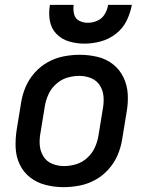

<svg xmlns="http://www.w3.org/2000/svg" viewBox="-20 -764 616 792"><path d="M242 8Q275 8 308.5 1.5Q342 -5 373 -22Q404 -39 428 -66Q452 -93 465.5 -125Q479 -157 484 -190L502 -300Q509 -338 507 -375Q505 -412 489.5 -444.5Q474 -477 446 -499Q418 -521 382 -529.5Q346 -538 309 -538Q276 -538 242.5 -531.5Q209 -525 178 -508Q147 -491 123 -464Q99 -437 85.5 -405Q72 -373 67 -340L49 -230Q43 -192 44.5 -155Q46 -118 61.5 -85.5Q77 -53 105 -31.5Q133 -10 169 -1Q205 8 242 8ZM244 -79Q218 -79 195 -88.5Q172 -98 159 -119Q146 -140 144 -165Q142 -190 147 -216L165 -326Q169 -351 180 -375Q191 -399 211.5 -417.5Q232 -436 257 -443.5Q282 -451 307 -451Q333 -451 356 -441.5Q379 -432 392 -411.5Q405 -391 407 -365.5Q409 -340 404 -314L386 -204Q382 -179 371 -155Q360 -131 339.5 -112.5Q319 -94 294 -86.5Q269 -79 244 -79ZM328 -584Q361 -584 395 -593Q429 -602 458 -624.5Q487 -647 502.5 -679Q518 -711 524 -744H426Q423 -724 412 -705.5Q401 -687 381.5 -678.5Q362 -670 343 -670Q323 -670 306.5 -678.5Q290 -687 285.5 -706Q281 -725 284 -744H186Q180 -711 185.5 -679Q191 -647 212.5 -624.5Q234 -602 265 -593Q296 -584 328 -584Z"/></svg>

Font: Iosevka Sparkle Medium Oblique
Style: Regular
Weight: 500
Italic angle: -9°
Designer: Belleve Invis
Foundry: Belleve Invis
Version: Version 4.5.0; ttfautohint (v1.8.3)